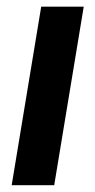

<svg xmlns="http://www.w3.org/2000/svg" viewBox="-20 -542 279 562"><path d="M14.2 0 100.6 -522.5H225.1L138.7 0Z"/></svg>

Font: Inter 28pt SemiBold
Style: Italic
Weight: 600
Italic angle: -9.3988°
Designer: Rasmus Andersson
Foundry: rsms
Version: Version 4.001;git-66647c0bb